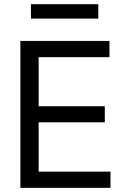

<svg xmlns="http://www.w3.org/2000/svg" viewBox="-20 -904 607 924"><path d="M78.1 -707H506.8V-628.9H166V-392.6H484.4V-315.4H166V-78.1H511.7V0H78.1ZM453.1 -814.5H128.9V-883.8H453.1Z"/></svg>

Font: Pretendard JP Variable
Style: Regular
Weight: 400
Designer: Base glyphs from Inter by Rasmus Andersson; Hangul glyphs from Noto Sans CJK(Source Han Sans) by Jang Soo-young and Kang
Foundry: Kil Hyung-jin
Version: Version 1.307;Glyphs 3.2 (3192)